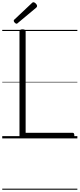

<svg xmlns="http://www.w3.org/2000/svg" viewBox="-20 -1236 711 1715"><path d="M181 0Q154 0 154 -23V-955Q154 -965 160.5 -969.5Q167 -974 181 -974Q196 -974 202.5 -969.5Q209 -965 209 -955V-50H628Q636 -50 640 -44.5Q644 -39 644 -25Q644 -11 640 -5.5Q636 0 628 0ZM128 -1024Q121 -1024 112 -1033Q103 -1042 103 -1049Q103 -1052 103.5 -1055Q104 -1058 108 -1061L263 -1207Q268 -1211 270.5 -1213.5Q273 -1216 278 -1216Q285 -1216 292.5 -1210.5Q300 -1205 305.5 -1197.5Q311 -1190 311 -1183Q311 -1179 310 -1176Q309 -1173 304 -1168L141 -1032Q137 -1028 134 -1026Q131 -1024 128 -1024ZM0 449H671V459H0ZM0 -20H671V0H0ZM0 -505H671V-500H0ZM0 -969H671V-959H0Z"/></svg>

Font: Playwrite IT Trad Guides
Style: Regular
Weight: 400
Designer: Veronika Burian, José Scaglione
Foundry: TypeTogether
Version: Version 1.003